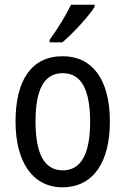

<svg xmlns="http://www.w3.org/2000/svg" viewBox="-20 -786 533 816"><path d="M382 -757V-766H282C260 -721 227 -666 191 -617V-606H245C288 -642 357 -716 382 -757ZM447 -269C447 -450 371 -547 247 -547C114 -547 46 -446 46 -269C46 -98 119 10 245 10C378 10 447 -99 447 -269ZM131 -269C131 -404 166 -475 247 -475C326 -475 363 -404 363 -269C363 -134 326 -62 247 -62C167 -62 131 -135 131 -269Z"/></svg>

Font: Noto Sans Gujarati Condensed
Style: Regular
Weight: 400
Width: 3
Designer: Jelle Bosma - Monotype Design Team, Universal Thirst
Foundry: Monotype Imaging Inc.
Version: Version 2.106